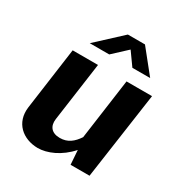

<svg xmlns="http://www.w3.org/2000/svg" viewBox="-173 -855 936 991"><g transform="rotate(30 295.5 -360.0)"><path d="M409 -593H515L405 -730H303L155 -593H271L354 -670ZM192 10C247 10 320 -20 377 -85L383 0H496L570 -517H418L368 -156C342 -117 312 -92 265 -92C215 -92 193 -122 199 -166L248 -517H97L46 -148C33 -50 103 9 192 10Z"/></g></svg>

Font: United Sans
Style: Bold Italic
Weight: 700
Italic angle: -8°
Designer: Pablo Impallari, Rodrigo Fuenzalida (Modified by Dan O. Williams)
Version: Version 1.000;PS 001.000;hotconv 1.0.88;makeotf.lib2.5.64775